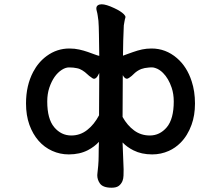

<svg xmlns="http://www.w3.org/2000/svg" viewBox="-20 -689 1040 901"><path d="M432.1 -649.4Q432.1 -659.2 439.2 -664.1Q446.3 -668.9 457 -668.9Q478 -668.9 516.1 -650.9Q546.9 -636.7 561.5 -622.1L567.4 -614.3Q568.8 -611.8 568.8 -609.9Q568.8 -607.9 568.4 -606.4Q565.9 -599.1 564 -587.4L561 -569.8Q559.6 -547.4 558.3 -498.5Q557.1 -449.7 557.1 -427.7Q565.9 -430.7 578.4 -435.5Q590.8 -440.4 604.5 -444.8Q626.5 -452.6 647 -457Q667.5 -461.4 691.4 -461.4Q757.8 -461.4 810.1 -416.5Q857.4 -376 879.4 -307.6Q895 -260.7 895 -203.1Q895 -147.5 878.9 -103.5Q860.4 -52.2 826.7 -18.6Q802.7 5.4 772.5 19Q735.4 35.6 694.3 35.6Q644 35.6 606.4 16.6Q576.2 1.5 555.2 -20.5L560.1 105.5Q560.1 120.1 559.6 134.8Q559.1 149.4 554.7 160.6Q548.3 175.3 536.9 183.6Q525.4 191.9 503.9 191.9Q461.9 191.9 448.2 170.9Q436.5 153.8 436.5 133.3Q436.5 129.9 437 126.5L440.9 88.4Q442.9 64.9 442.9 43.5Q442.9 7.8 444.3 -23.4Q423.3 -0.5 392.6 15.6Q354 35.6 302.7 35.6Q261.7 35.6 224.9 19Q188 2.4 160.9 -28.6Q133.8 -59.6 117.9 -103.5Q102.1 -147.5 102.1 -204.1Q102.1 -287.6 135.7 -351.6Q160.2 -397.9 199.2 -426.3Q247.1 -461.4 305.7 -461.4Q330.6 -461.4 352.1 -456.5Q373.5 -451.7 392.3 -445.1Q411.1 -438.5 424.1 -433.6Q437 -428.7 445.8 -426.8L444.3 -526.9Q443.8 -566.9 441.9 -591.3Q439.9 -605 438.5 -616Q437 -627 434.1 -637.2Q432.1 -644 432.1 -649.4ZM201.7 -212.9Q201.7 -130.9 234.4 -92Q267.1 -53.2 314.5 -53.2Q356.4 -53.2 389.2 -79.1Q421.9 -104.5 444.8 -147.9L445.8 -346.2Q438 -329.6 431.2 -323.7Q426.3 -319.3 421.9 -319.3Q416.5 -319.3 412.1 -323.2Q410.6 -324.7 405.3 -328.1Q398.9 -332 391.8 -338.9Q384.8 -345.7 378.4 -350.6Q372.1 -355.5 366 -359.1Q359.9 -362.8 354 -365.2Q348.1 -367.7 340.3 -369.1Q325.2 -372.6 303.7 -372.6Q287.6 -372.6 270 -361.3Q231.4 -336.4 211.4 -277.3Q201.7 -248 201.7 -212.9ZM584.5 -322.8Q577.6 -319.3 576.4 -319.3Q575.2 -319.3 573.7 -319.8Q564.5 -320.8 556.2 -336.4L555.2 -140.1Q577.6 -100.1 609.6 -76.7Q641.6 -53.2 683.1 -53.2Q730 -53.2 762.7 -91.8Q795.4 -130.9 795.4 -212.9Q795.4 -248 785.6 -277.3Q771 -320.8 745.1 -346.7Q728 -363.8 709.5 -369.6Q701.2 -372.6 695.3 -372.6Q689.5 -372.6 685.5 -372.6Q681.6 -372.6 678.2 -372.1Q657.7 -370.6 643.1 -365.2Q622.6 -357.4 605.5 -339.8Q597.2 -331.5 591.8 -328.1Q586.4 -324.7 584.5 -322.8Z"/></svg>

Font: Bakudai
Style: Medium
Weight: 500
Version: Version 1.48